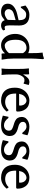

<svg xmlns="http://www.w3.org/2000/svg" viewBox="1342 -2156 833 3556"><g transform="rotate(90 1758.0 -377.5)"><path d="M242.2 -280.3 348.6 -304.7Q353.5 -304.7 353.5 -314.5Q353.5 -431.6 280.3 -443.4Q261.7 -446.3 247.1 -446.3Q207 -446.3 177.7 -417.5Q148.4 -388.7 124 -349.6L123 -347.7H102.5L82 -431.6L86.9 -438.5Q136.7 -478.5 175.8 -492.2Q214.8 -505.9 253.9 -505.9Q452.1 -505.9 452.1 -316.4L449.2 -141.6Q449.2 -72.3 466.8 -54.7Q473.6 -47.9 488.8 -47.9Q503.9 -47.9 532.2 -54.7L543 -19.5Q503.9 19.5 446.3 18.6Q414.1 18.6 389.2 2Q364.3 -14.6 353.5 -47.9Q289.1 4.9 258.3 11.7Q227.5 18.6 196.3 18.6Q131.8 18.6 89.8 -12.7Q47.9 -43.9 47.9 -107.4Q47.9 -170.9 101.1 -215.3Q154.3 -259.8 242.2 -280.3ZM222.7 -47.9Q275.4 -47.9 334 -91.8Q347.7 -101.6 347.7 -119.1L351.6 -251L259.8 -224.6Q193.4 -207 171.4 -179.7Q149.4 -152.3 149.4 -120.6Q149.4 -88.9 170.9 -68.4Q192.4 -47.9 222.7 -47.9Z M872.1 -505.9Q918 -505.9 963.9 -484.4V-521.5Q963.9 -691.4 954.1 -742.2V-751H958Q1008.8 -753.9 1057.6 -774.4H1059.6Q1074.2 -774.4 1075.2 -757.8Q1064.5 -612.3 1063.5 -542V-217.8Q1063.5 -103.5 1084 2V3.9L1078.1 9.8H1076.2Q1059.6 6.8 1031.7 6.8Q1003.9 6.8 987.3 9.8H986.3Q971.7 9.8 971.7 2.9L966.8 -53.7Q905.3 19.5 819.3 18.6Q755.9 18.6 708.5 -16.6Q661.1 -51.8 634.3 -111.3Q607.4 -170.9 607.4 -246.1Q607.4 -321.3 642.1 -380.9Q676.8 -440.4 736.3 -473.1Q795.9 -505.9 872.1 -505.9ZM821.3 -48.8Q898.4 -48.8 963.9 -127.9V-387.7Q942.4 -420.9 919.9 -436.5Q897.5 -452.1 868.2 -452.1Q808.6 -452.1 767.6 -415Q715.8 -367.2 715.8 -255.4Q715.8 -143.6 749.5 -96.2Q783.2 -48.8 821.3 -48.8Z M1247.1 -489.3V-498H1251Q1264.6 -496.1 1291.5 -496.1Q1318.4 -496.1 1344.7 -501H1345.7Q1356.4 -501 1357.4 -486.3V-388.7Q1394.5 -450.2 1425.3 -478Q1456.1 -505.9 1502.9 -505.9Q1517.6 -505.9 1544.9 -498H1545.9L1552.7 -490.2L1529.3 -400.4H1513.7Q1502.9 -411.1 1488.8 -412.6Q1474.6 -414.1 1458 -414.1Q1419.9 -414.1 1391.6 -371.1Q1357.4 -318.4 1357.4 -263.7V-204.1Q1357.4 -69.3 1367.2 2V10.7Q1347.7 6.8 1307.6 6.8Q1269.5 6.8 1249 10.7V2Q1256.8 -58.6 1256.8 -160.2V-266.6Q1256.8 -426.8 1247.1 -489.3Z M1603.5 -237.3Q1603.5 -322.3 1638.7 -382.8Q1673.8 -443.4 1728.5 -474.6Q1783.2 -505.9 1841.8 -505.9Q1950.2 -505.9 2002.9 -431.6Q2046.9 -370.1 2045.9 -285.2Q2045.9 -260.7 2021.5 -260.7H1711.9Q1711.9 -165 1737.3 -124.5Q1762.7 -84 1797.4 -70.3Q1832 -56.6 1870.1 -56.6Q1908.2 -56.6 1947.8 -72.3Q1987.3 -87.9 2016.6 -120.1L2019.5 -123L2046.9 -87.9L2044.9 -85.9Q2010.7 -40 1958 -10.7Q1905.3 18.6 1844.7 18.6Q1722.7 18.6 1656.2 -57.6Q1603.5 -120.1 1603.5 -237.3ZM1717.8 -315.4H1923.8Q1935.5 -315.4 1935.5 -327.1Q1935.5 -405.3 1885.7 -438.5Q1864.3 -452.1 1845.2 -452.1Q1826.2 -452.1 1800.8 -441.4Q1775.4 -430.7 1752 -401.4Q1728.5 -372.1 1717.8 -315.4Z M2121.1 -13.7 2142.6 -117.2H2165L2166 -115.2Q2224.6 -35.2 2299.8 -35.2Q2341.8 -35.2 2370.6 -59.6Q2399.4 -84 2399.4 -125.5Q2399.4 -167 2368.7 -184.6Q2337.9 -202.1 2294.9 -213.9Q2252 -225.6 2219.7 -241.2Q2145.5 -277.3 2145.5 -362.3Q2145.5 -411.1 2172.4 -442.9Q2199.2 -474.6 2240.2 -490.2Q2281.2 -505.9 2325.2 -505.9Q2369.1 -505.9 2417.5 -493.7Q2465.8 -481.4 2485.4 -468.8L2460.9 -375H2439.5L2409.2 -409.2Q2368.2 -452.1 2325.7 -452.1Q2283.2 -452.1 2259.8 -434.1Q2236.3 -416 2236.3 -386.2Q2236.3 -356.4 2252.9 -338.9Q2280.3 -311.5 2330.6 -299.8Q2380.9 -288.1 2417 -270.5Q2498 -231.4 2499 -142.6Q2499 -82 2460 -38.1Q2410.2 18.6 2299.8 18.6Q2216.8 18.6 2125 -12.7Z M2575.2 -13.7 2596.7 -117.2H2619.1L2620.1 -115.2Q2678.7 -35.2 2753.9 -35.2Q2795.9 -35.2 2824.7 -59.6Q2853.5 -84 2853.5 -125.5Q2853.5 -167 2822.8 -184.6Q2792 -202.1 2749 -213.9Q2706.1 -225.6 2673.8 -241.2Q2599.6 -277.3 2599.6 -362.3Q2599.6 -411.1 2626.5 -442.9Q2653.3 -474.6 2694.3 -490.2Q2735.4 -505.9 2779.3 -505.9Q2823.2 -505.9 2871.6 -493.7Q2919.9 -481.4 2939.5 -468.8L2915 -375H2893.6L2863.3 -409.2Q2822.3 -452.1 2779.8 -452.1Q2737.3 -452.1 2713.9 -434.1Q2690.4 -416 2690.4 -386.2Q2690.4 -356.4 2707 -338.9Q2734.4 -311.5 2784.7 -299.8Q2835 -288.1 2871.1 -270.5Q2952.1 -231.4 2953.1 -142.6Q2953.1 -82 2914.1 -38.1Q2864.3 18.6 2753.9 18.6Q2670.9 18.6 2579.1 -12.7Z M3031.2 -237.3Q3031.2 -322.3 3066.4 -382.8Q3101.6 -443.4 3156.2 -474.6Q3210.9 -505.9 3269.5 -505.9Q3377.9 -505.9 3430.7 -431.6Q3474.6 -370.1 3473.6 -285.2Q3473.6 -260.7 3449.2 -260.7H3139.6Q3139.6 -165 3165 -124.5Q3190.4 -84 3225.1 -70.3Q3259.8 -56.6 3297.9 -56.6Q3335.9 -56.6 3375.5 -72.3Q3415 -87.9 3444.3 -120.1L3447.3 -123L3474.6 -87.9L3472.7 -85.9Q3438.5 -40 3385.7 -10.7Q3333 18.6 3272.5 18.6Q3150.4 18.6 3084 -57.6Q3031.2 -120.1 3031.2 -237.3ZM3145.5 -315.4H3351.6Q3363.3 -315.4 3363.3 -327.1Q3363.3 -405.3 3313.5 -438.5Q3292 -452.1 3272.9 -452.1Q3253.9 -452.1 3228.5 -441.4Q3203.1 -430.7 3179.7 -401.4Q3156.2 -372.1 3145.5 -315.4Z"/></g></svg>

Font: GenEi LateMin v2
Style: Medium
Weight: 500
Designer: o_tamon (Modified)
Foundry: o_tamon / Adobe Systems Incorporated / FONT 910 / Philipp H. Poll
Version: Version 2.1;Original Version 1.004